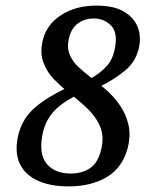

<svg xmlns="http://www.w3.org/2000/svg" viewBox="-20 -657 551 686"><path d="M325 -637Q386 -637 422 -616Q458 -595 471.5 -561.5Q485 -528 477 -490Q467 -438 427 -405Q387 -372 339 -349L302 -375Q339 -396 361 -420.5Q383 -445 390 -482Q402 -540 377 -565.5Q352 -591 315 -591Q284 -591 260 -574.5Q236 -558 227 -523Q218 -488 229 -462Q240 -436 261.5 -416.5Q283 -397 305 -380Q329 -362 356.5 -338.5Q384 -315 406.5 -283.5Q429 -252 438.5 -213.5Q448 -175 436 -127Q417 -57 361 -24Q305 9 225 9Q160 9 115 -11.5Q70 -32 51 -71.5Q32 -111 44 -169Q56 -225 95 -263.5Q134 -302 216 -342L251 -315Q195 -287 167 -253Q139 -219 131 -172Q119 -105 147.5 -71Q176 -37 233 -37Q273 -37 301.5 -56Q330 -75 341 -121Q353 -168 338 -204Q323 -240 291.5 -270Q260 -300 222 -329Q198 -348 173 -373.5Q148 -399 135 -434Q122 -469 133 -514Q147 -570 199 -603.5Q251 -637 325 -637Z"/></svg>

Font: Vollkorn
Style: Italic
Weight: 400
Italic angle: -11°
Designer: Friedrich Althausen
Foundry: Friedrich Althausen
Version: Version 5.001